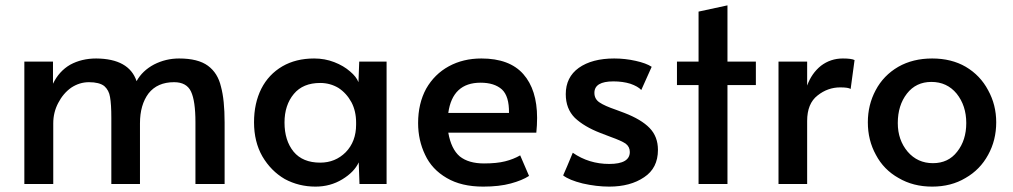

<svg xmlns="http://www.w3.org/2000/svg" viewBox="-20 -690 3800 720"><path d="M71.3 -459Q97.7 -459 178.7 -459Q178.7 -438.5 178.7 -376Q201.2 -422.9 243.2 -447.3Q286.1 -470.7 340.8 -470.7Q463.9 -469.7 492.2 -385.7Q513.7 -424.8 557.6 -448.2Q601.6 -470.7 651.4 -470.7Q722.7 -470.7 759.8 -443.4Q796.9 -416 808.6 -365.2Q822.3 -315.4 822.3 -230.5Q822.3 -153.3 822.3 0Q794.9 0 712.9 0Q712.9 -57.6 712.9 -231.4Q712.9 -311.5 696.3 -346.7Q679.7 -381.8 632.8 -381.8Q570.3 -381.8 537.1 -339.8Q504.9 -296.9 504.9 -227.5Q504.9 -152.3 504.9 0Q477.5 0 397.5 0Q397.5 -61.5 397.5 -247.1Q397.5 -299.8 392.6 -326.2Q388.7 -351.6 371.1 -367.2Q352.5 -381.8 313.5 -381.8Q278.3 -381.8 247.1 -361.3Q216.8 -339.8 198.2 -303.7Q179.7 -268.6 179.7 -227.5Q179.7 -152.3 179.7 0Q152.3 0 71.3 0Q71.3 -115.2 71.3 -459Z M1047.9 -18.6Q996.1 -48.8 963.9 -103.5Q932.6 -158.2 932.6 -231.4Q932.6 -302.7 960 -357.4Q987.3 -411.1 1039.1 -441.4Q1089.8 -470.7 1158.2 -470.7Q1198.2 -470.7 1233.4 -457Q1268.6 -443.4 1293 -421.9Q1316.4 -402.3 1324.2 -381.8Q1325.2 -407.2 1327.1 -459Q1352.5 -459 1429.7 -459Q1429.7 -344.7 1429.7 0Q1404.3 0 1328.1 0Q1327.1 -20.5 1325.2 -81.1Q1308.6 -44.9 1263.7 -17.6Q1218.8 9.8 1163.1 9.8Q1100.6 9.8 1047.9 -18.6ZM1276.4 -119.1Q1315.4 -159.2 1315.4 -222.7Q1315.4 -225.6 1315.4 -230.5Q1315.4 -273.4 1297.9 -306.6Q1279.3 -340.8 1249 -360.4Q1217.8 -378.9 1180.7 -378.9Q1116.2 -378.9 1082 -337.9Q1046.9 -295.9 1046.9 -230.5Q1046.9 -163.1 1081.1 -121.1Q1115.2 -80.1 1180.7 -80.1Q1237.3 -80.1 1276.4 -119.1Z M1655.3 -22.5Q1599.6 -54.7 1574.2 -109.4Q1547.9 -164.1 1547.9 -228.5Q1547.9 -301.8 1578.1 -357.4Q1609.4 -412.1 1663.1 -441.4Q1716.8 -470.7 1785.2 -470.7Q1890.6 -470.7 1942.4 -412.1Q1994.1 -353.5 1994.1 -248Q1994.1 -220.7 1991.2 -192.4Q1880.9 -192.4 1661.1 -192.4Q1671.9 -130.9 1704.1 -103.5Q1737.3 -77.1 1794.9 -77.1Q1842.8 -77.1 1874 -85Q1905.3 -92.8 1930.7 -107.4Q1942.4 -81.1 1963.9 -30.3Q1938.5 -13.7 1895.5 -2Q1852.5 9.8 1792 9.8Q1710 9.8 1655.3 -22.5ZM1888.7 -266.6Q1889.6 -329.1 1862.3 -354.5Q1834 -379.9 1782.2 -379.9Q1676.8 -379.9 1661.1 -266.6Q1737.3 -266.6 1888.7 -266.6Z M2165 -2Q2114.3 -14.6 2091.8 -32.2Q2104.5 -60.5 2127.9 -117.2Q2188.5 -75.2 2264.6 -75.2Q2341.8 -75.2 2341.8 -120.1Q2341.8 -139.6 2326.2 -151.4Q2310.5 -162.1 2269.5 -176.8Q2256.8 -181.6 2231.4 -191.4Q2170.9 -214.8 2135.7 -248Q2101.6 -282.2 2101.6 -336.9Q2101.6 -400.4 2150.4 -435.5Q2200.2 -470.7 2283.2 -470.7Q2324.2 -470.7 2363.3 -461.9Q2403.3 -453.1 2423.8 -439.5Q2411.1 -410.2 2384.8 -352.5Q2372.1 -366.2 2343.8 -376Q2315.4 -384.8 2280.3 -384.8Q2209 -384.8 2209 -341.8Q2209 -318.4 2228.5 -305.7Q2247.1 -293 2290 -278.3Q2293.9 -277.3 2321.3 -266.6Q2384.8 -242.2 2416 -210Q2447.3 -177.7 2447.3 -127.9Q2447.3 -59.6 2395.5 -25.4Q2343.8 9.8 2264.6 9.8Q2216.8 9.8 2165 -2Z M2599.6 -371.1Q2579.1 -371.1 2518.6 -371.1Q2518.6 -392.6 2518.6 -459Q2538.1 -459 2599.6 -459Q2599.6 -505.9 2599.6 -646.5Q2627 -652.3 2708 -669.9Q2708 -617.2 2708 -459Q2734.4 -459 2814.5 -459Q2814.5 -436.5 2814.5 -371.1Q2788.1 -371.1 2708 -371.1Q2708 -278.3 2708 0Q2680.7 0 2599.6 0Q2599.6 -92.8 2599.6 -371.1Z M2899.4 -459Q2925.8 -459 3006.8 -459Q3006.8 -436.5 3006.8 -369.1Q3023.4 -415 3058.6 -443.4Q3094.7 -470.7 3140.6 -470.7Q3172.9 -470.7 3184.6 -464.8Q3179.7 -428.7 3169.9 -356.4Q3161.1 -362.3 3130.9 -362.3Q3084 -362.3 3045.9 -332Q3006.8 -301.8 3006.8 -236.3Q3006.8 -157.2 3006.8 0Q2980.5 0 2899.4 0Q2899.4 -115.2 2899.4 -459Z M3349.6 -22.5Q3293.9 -53.7 3264.6 -109.4Q3234.4 -164.1 3234.4 -231.4Q3234.4 -296.9 3263.7 -351.6Q3293 -407.2 3348.6 -439.5Q3403.3 -470.7 3475.6 -470.7Q3547.9 -470.7 3601.6 -439.5Q3656.2 -407.2 3685.5 -351.6Q3715.8 -296.9 3715.8 -231.4Q3715.8 -164.1 3685.5 -109.4Q3655.3 -53.7 3600.6 -22.5Q3546.9 9.8 3475.6 9.8Q3404.3 9.8 3349.6 -22.5ZM3569.3 -121.1Q3603.5 -164.1 3603.5 -228.5Q3603.5 -293.9 3567.4 -338.9Q3531.2 -382.8 3472.7 -382.8Q3415 -382.8 3380.9 -338.9Q3346.7 -294.9 3346.7 -228.5Q3346.7 -165 3383.8 -121.1Q3420.9 -78.1 3478.5 -78.1Q3536.1 -78.1 3569.3 -121.1Z"/></svg>

Font: Alata=Ham
Style: Regular
Weight: 400
Designer: Spyros Zevelakis, Eben Sorkin
Version: Version 1.004